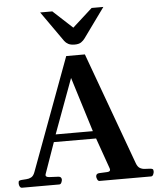

<svg xmlns="http://www.w3.org/2000/svg" viewBox="-70 -1008 873 1061"><g transform="rotate(-5 366.5 -478.0)"><path d="M8.8 0Q1 0 -3.4 -7.6Q-7.8 -15.1 -7.8 -24.9Q-7.8 -36.1 -4.2 -39.1Q-0.5 -42 9.8 -43Q22 -44.4 36.4 -44.9Q50.8 -45.4 63.7 -52.2Q76.7 -59.1 84.5 -80.6L315.4 -703.6H418.9L646.5 -80.6Q654.3 -58.6 668 -51.5Q681.6 -44.4 696.8 -44.4Q711.9 -44.4 723.6 -43Q733.9 -42 737.5 -39.1Q741.2 -36.1 741.2 -24.9Q741.2 -19.5 737.1 -9.8Q732.9 0 724.6 0H439Q430.7 0 426.5 -9.8Q422.4 -19.5 422.4 -24.9Q422.4 -41 438.5 -43Q467.3 -44.4 484.6 -45.2Q502 -45.9 502 -57.1Q502 -60.5 500.5 -64.5L433.6 -253.9L459.5 -235.4L187.5 -235.8L213.4 -257.3L145.5 -64.5Q144 -61.5 144 -58.1Q144 -46.4 165 -45.4Q186 -44.4 215.8 -43Q231.9 -41 231.9 -24.9Q231.9 -19.5 227.8 -9.8Q223.6 0 215.3 0ZM216.3 -268.6 206.1 -277.3H443.4L428.7 -268.1L331.5 -580.6ZM368.2 -762.7Q345.7 -762.7 332.5 -769.8Q319.3 -776.9 311.5 -787.6L192.9 -956.1H260.3L368.2 -856.4L478.5 -956.1H543.5L424.8 -792Q416.5 -780.3 403.8 -771.5Q391.1 -762.7 368.2 -762.7Z"/></g></svg>

Font: Gelasio SemiBold
Style: Regular
Weight: 600
Designer: Eben Sorkin
Foundry: Eben Sorkin
Version: Version 1.008